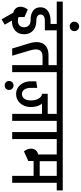

<svg xmlns="http://www.w3.org/2000/svg" viewBox="657 -1567 1019 2423"><g transform="rotate(90 1166.5 -355.5)"><path d="M-25 -562V-638H448V-562ZM213 4V-71Q254 -71 276.5 -92.5Q299 -114 299 -149H387Q387 -78 341 -37Q295 4 213 4ZM207 -232Q132 -232 89.5 -264Q47 -296 47 -357L138 -358Q138 -331 159.5 -317.5Q181 -304 220 -304ZM299 -149Q299 -189 274.5 -211Q250 -233 207 -232L220 -304Q271 -304 308.5 -285Q346 -266 366.5 -231.5Q387 -197 387 -149ZM47 -357Q47 -416 92.5 -450Q138 -484 218 -484V-412Q180 -412 159 -398Q138 -384 138 -358ZM218 -412V-484H338V-412ZM257 -445V-619H338V-445ZM40 -106H116Q116 -85 130 -73Q144 -61 170 -61V-7Q108 -7 74 -32.5Q40 -58 40 -106ZM76 -197 146 -163Q116 -127 116 -106H40Q40 -151 76 -197ZM76 -197 170 -155V-47H98ZM218 4Q194 4 173.5 -2Q153 -8 129 -20L136 -96Q161 -83 179.5 -77Q198 -71 218 -71ZM199 134 70 -94 137 -132 266 94Z M288 -726Q263 -726 246 -742.5Q229 -759 229 -785Q229 -809 246 -827Q263 -845 288 -845Q313 -845 330.5 -827Q348 -809 348 -785Q348 -759 330.5 -742.5Q313 -726 288 -726Z M502 -214Q468 -329 508.5 -393.5Q549 -458 655 -458H708L722 -383H669Q638 -383 618 -373.5Q598 -364 588 -345Q578 -326 578.5 -297Q579 -268 590 -229ZM567 0 502 -214 590 -229 658 0ZM707 -383V-458H790V-383ZM398 -562V-638H841V-562ZM777 0V-626H865V0ZM681 -562V-638H961V-562Z M1140 -49V-123Q1186 -123 1207.5 -163.5Q1229 -204 1220 -273L1303 -275Q1312 -211 1293 -160Q1274 -109 1234.5 -79Q1195 -49 1140 -49ZM1141 -49Q1096 -49 1059.5 -73Q1023 -97 1002 -139Q981 -181 981 -233H1064Q1064 -183 1085 -153Q1106 -123 1141 -123ZM981 -232V-303L1064 -316V-232ZM1220 -273Q1216 -302 1204 -325Q1192 -348 1175 -362Q1158 -376 1139 -376V-427Q1185 -427 1219 -410Q1253 -393 1274.5 -359.5Q1296 -326 1303 -275ZM1139 -376V-448H1407V-376ZM911 -562V-638H1406V-562ZM1392 0V-626H1480V0ZM1296 -562V-638H1576V-562Z M1033 95Q1009 95 993 79.5Q977 64 977 40Q977 16 993 -0.5Q1009 -17 1033 -17Q1057 -17 1073.5 -0.5Q1090 16 1090 40Q1090 64 1073.5 79.5Q1057 95 1033 95Z M1622 0V-626H1710V0ZM1526 -562V-638H1806V-562Z M1756 -562V-638H2139V-562ZM1904 -302V-630H1989V-302ZM1935 -180V-320H1987V-203ZM1940 -270V-347H2193V-270ZM1831 -237Q1831 -284 1862.5 -309Q1894 -334 1953 -334V-280Q1928 -280 1915.5 -268.5Q1903 -257 1903 -237ZM1865 -148Q1831 -191 1831 -237H1903Q1903 -216 1930 -181ZM1865 -148 1885 -294H1953V-188ZM2174 0V-626H2262V0ZM2078 -562V-638H2358V-562Z"/></g></svg>

Font: Akshar Light
Style: Regular
Weight: 400
Version: Version 1.100